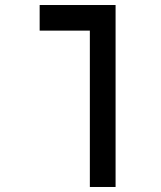

<svg xmlns="http://www.w3.org/2000/svg" viewBox="-20 -745 640 765"><path d="M338 -623H138V-725H440.5V0H338Z"/></svg>

Font: JuliaMono SemiBold
Style: Italic
Weight: 600
Italic angle: -9°
Monospace: yes
Designer: cormullion
Foundry: corm
Version: Version 0.056; ttfautohint (v1.8.4)